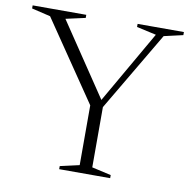

<svg xmlns="http://www.w3.org/2000/svg" viewBox="-80 -751 821 827"><g transform="rotate(10 331.0 -337.5)"><path d="M79 -642 -3 -661.5V-675H231.5V-661.5L146 -642.5L370.5 -308.5H349.5L541.5 -642.5L456 -661.5V-675H658.5V-661.5L575.5 -642.5L371 -296V-32.5L455 -13.5V0H232V-13.5L316 -32.5V-294Z"/></g></svg>

Font: Newsreader 24pt Light
Style: Regular
Weight: 300
Designer: Hugues Gentile
Foundry: Production Type
Version: Version 1.003